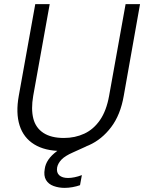

<svg xmlns="http://www.w3.org/2000/svg" viewBox="-20 -720 699 931"><path d="M278 12Q198 12 146 -20Q94 -52 75 -112Q56 -172 71 -255L151 -700H221L141 -255Q130 -191 141.5 -145.5Q153 -100 190.5 -75.5Q228 -51 290 -51Q344 -51 389 -72Q434 -93 465 -138Q496 -183 509 -255L589 -700H659L580 -255Q564 -163 519 -103.5Q474 -44 411.5 -16Q349 12 278 12ZM293 191Q265 191 240 182Q215 173 203 152.5Q191 132 197 99Q200 76 214.5 54.5Q229 33 256 13Q283 -7 326 -24L385 -48L398 -10L334 19Q295 36 278 54Q261 72 257 92Q253 117 267.5 130Q282 143 310 143Q324 143 341.5 139.5Q359 136 377 129L368 178Q351 184 331.5 187.5Q312 191 293 191Z"/></svg>

Font: DM Sans 20pt Light
Style: Italic
Weight: 300
Italic angle: -10°
Version: Version 4.004;gftools[0.9.30]